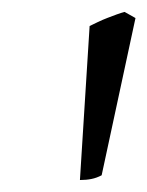

<svg xmlns="http://www.w3.org/2000/svg" viewBox="-20 -718 245 319"><path d="M148.9 -426.8Q140.6 -422.4 132.1 -420.7Q123.5 -418.9 112.8 -418.9L128.9 -674.8Q134.8 -677.7 142.6 -681.4Q150.4 -685.1 158.4 -688.2Q166.5 -691.4 174.1 -694.1Q181.6 -696.8 187 -698.2L205.1 -688Z"/></svg>

Font: Gentium Plus Cyr
Style: Italic
Weight: 400
Italic angle: -8°
Designer: J. Victor Gaultney, Annie Olsen, Iska Routamaa, Becca Hirsbrunner
Foundry: SIL International
Version: Version 5.000